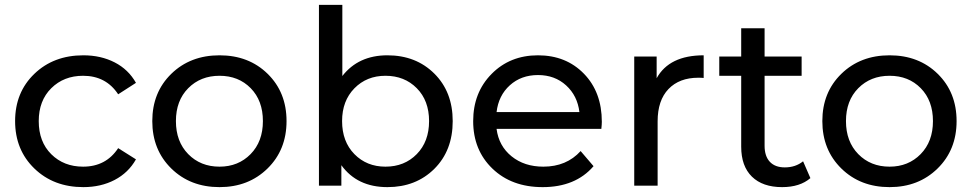

<svg xmlns="http://www.w3.org/2000/svg" viewBox="-20 -762 3988 788"><path d="M322 6Q200 6 121 -70.5Q42 -147 42 -265Q42 -383 121 -459Q200 -535 322 -535Q394 -535 450.5 -506Q507 -477 538 -422L465 -375Q415 -451 321 -451Q242 -451 190.5 -400Q139 -349 139 -265Q139 -180 190.5 -129Q242 -78 321 -78Q415 -78 465 -154L538 -108Q507 -53 450.5 -23.5Q394 6 322 6Z M881 6Q761 6 683 -70.5Q605 -147 605 -265Q605 -383 683 -459Q761 -535 881 -535Q1001 -535 1078.5 -459Q1156 -383 1156 -265Q1156 -147 1078 -70.5Q1000 6 881 6ZM881 -78Q958 -78 1008.5 -129.5Q1059 -181 1059 -265Q1059 -349 1009 -400Q959 -451 881 -451Q803 -451 752.5 -400Q702 -349 702 -265Q702 -181 752.5 -129.5Q803 -78 881 -78Z M1570 -535Q1687 -535 1762.5 -460Q1838 -385 1838 -265Q1838 -144 1762.5 -69Q1687 6 1570 6Q1446 6 1381 -84V0H1289V-742H1385V-450Q1451 -535 1570 -535ZM1562 -78Q1640 -78 1690.5 -129.5Q1741 -181 1741 -265Q1741 -349 1690.5 -400Q1640 -451 1562 -451Q1485 -451 1434.5 -399.5Q1384 -348 1384 -265Q1384 -181 1434.5 -129.5Q1485 -78 1562 -78Z M2450 -262Q2450 -251 2448 -233H2018Q2027 -163 2079.5 -120.5Q2132 -78 2210 -78Q2305 -78 2363 -142L2416 -80Q2342 6 2207 6Q2080 6 2001 -70Q1922 -146 1922 -265Q1922 -382 1997.5 -458.5Q2073 -535 2188 -535Q2303 -535 2376.5 -459.5Q2450 -384 2450 -262ZM2018 -302H2358Q2350 -369 2303.5 -411.5Q2257 -454 2188 -454Q2119 -454 2072.5 -412Q2026 -370 2018 -302Z M2675 -530V-441Q2727 -535 2868 -535V-442Q2860 -443 2846 -443Q2768 -443 2723.5 -396.5Q2679 -350 2679 -264V0H2583V-530Z M3276 -100 3306 -31Q3263 6 3190 6Q3110 6 3066 -37Q3022 -80 3022 -160V-451H2932V-530H3022V-646H3118V-530H3270V-451H3118V-164Q3118 -121 3139.5 -98Q3161 -75 3201 -75Q3245 -75 3276 -100Z M3631 6Q3511 6 3433 -70.5Q3355 -147 3355 -265Q3355 -383 3433 -459Q3511 -535 3631 -535Q3751 -535 3828.5 -459Q3906 -383 3906 -265Q3906 -147 3828 -70.5Q3750 6 3631 6ZM3631 -78Q3708 -78 3758.5 -129.5Q3809 -181 3809 -265Q3809 -349 3759 -400Q3709 -451 3631 -451Q3553 -451 3502.5 -400Q3452 -349 3452 -265Q3452 -181 3502.5 -129.5Q3553 -78 3631 -78Z"/></svg>

Font: false
Style: Regular
Weight: 500
Designer: Julieta Ulanovsky
Foundry: Julieta Ulanovsky
Version: Version 7.222;hotconv 1.0.109;makeotfexe 2.5.65596